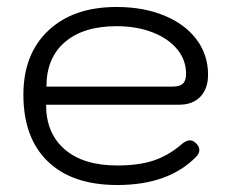

<svg xmlns="http://www.w3.org/2000/svg" viewBox="-20 -520 663 550"><path d="M47 -249Q47 -365 118.5 -432.5Q190 -500 314 -500Q391 -500 450.5 -475.5Q510 -451 543 -407Q576 -363 576 -306Q576 -266 554 -243Q532 -220 493 -220H112Q112 -138 165.5 -92Q219 -46 316 -46Q376 -46 418 -59.5Q460 -73 497 -104Q512 -118 524 -118Q532 -118 539 -112Q551 -102 551 -90Q551 -80 542 -71Q463 10 316 10Q187 10 117 -57.5Q47 -125 47 -249ZM475 -272Q495 -272 504 -280.5Q513 -289 513 -309Q513 -348 487.5 -379Q462 -410 416.5 -427.5Q371 -445 314 -445Q219 -445 166 -399.5Q113 -354 113 -272Z"/></svg>

Font: Kodchasan Light
Style: Regular
Weight: 300
Version: Version 1.000; ttfautohint (v1.6)